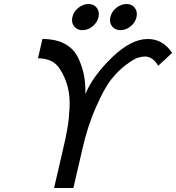

<svg xmlns="http://www.w3.org/2000/svg" viewBox="-20 -935 876 955"><path d="M537.5 -804Q523 -823 529 -850Q535 -877 558.5 -896Q582 -915 609 -915Q636 -915 650.5 -896Q665 -877 659 -850Q653 -823 629.5 -804Q606 -785 579 -785Q552 -785 537.5 -804ZM348.5 -804Q334 -823 340 -850Q346 -877 369.5 -896Q393 -915 420 -915Q447 -915 461.5 -896Q476 -877 470 -850Q464 -823 440.5 -804Q417 -785 390 -785Q363 -785 348.5 -804ZM169 -645 191 -741Q260 -741 304 -716Q349 -691 370 -645Q390 -601 398 -560Q405 -522 405 -468Q443 -559 540 -652Q633 -741 715 -741Q790 -741 836 -672Q828 -664 802 -640Q798 -636 785 -624.5Q772 -613 767 -608Q739 -654 701 -654Q687 -654 666 -648Q648 -643 606 -612Q568 -584 532 -538Q498 -495 457 -401Q415 -307 389 -190L345 0H249L293 -190Q306 -242 316 -301Q323 -339 326 -399Q329 -454 317 -502Q305 -550 277 -593Q244 -645 169 -645Z"/></svg>

Font: Miedinger
Style: Italic
Weight: 400
Italic angle: -13°
Version: Version 001.000